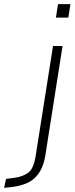

<svg xmlns="http://www.w3.org/2000/svg" viewBox="-134 -714 363 927"><path d="M136 -629 146 -694H206L196 -629ZM-114 193 -105 150 -62 144Q-25 139 1.5 120.5Q28 102 38 40L122 -492H168L85 36Q79 72 67 98Q55 124 36 143Q17 162 -9.5 172.5Q-36 183 -69 188Z"/></svg>

Font: Nunito Sans 7pt Condensed ExtraLight
Style: Italic
Weight: 250
Width: 3
Italic angle: -9°
Designer: Vernon Adams
Foundry: Vernon Adams
Version: Version 3.101;gftools[0.9.27]